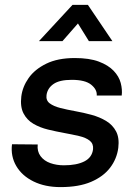

<svg xmlns="http://www.w3.org/2000/svg" viewBox="-20 -752 560 784"><path d="M227 12Q164 12 117 -11Q70 -34 46.5 -74Q23 -114 29 -163L134 -162Q131 -134 145.5 -114.5Q160 -95 185.5 -86Q211 -77 241 -77Q293 -77 324.5 -93Q356 -109 360 -143Q362 -165 346.5 -177.5Q331 -190 303 -196.5Q275 -203 242 -209Q209 -215 176 -223Q143 -231 116.5 -246.5Q90 -262 76 -289Q62 -316 67 -358Q72 -398 97 -433.5Q122 -469 169 -492Q216 -515 285 -515Q345 -515 383.5 -500.5Q422 -486 444 -463Q466 -440 473 -413Q480 -386 477 -362H375Q377 -386 352.5 -406Q328 -426 273 -426Q223 -426 198.5 -409Q174 -392 170 -364Q167 -342 183 -330Q199 -318 226.5 -311Q254 -304 287.5 -298Q321 -292 354 -283Q387 -274 413.5 -258Q440 -242 454 -215.5Q468 -189 463 -148Q457 -103 429.5 -67Q402 -31 352 -9.5Q302 12 227 12ZM139 -584 276 -732H339L439 -584H343L273 -697H334L235 -584Z"/></svg>

Font: Inclusive Sans Medium
Style: Italic
Weight: 500
Italic angle: -7°
Designer: Olivia King
Foundry: Olivia King
Version: Version 2.004